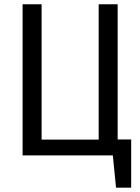

<svg xmlns="http://www.w3.org/2000/svg" viewBox="-20 -726 655 897"><path d="M85.6 0V-706.2H174.4V-73.8H441V-706.2H529.7V-74.4H592.8V150.8H522.1L507.2 0Z"/></svg>

Font: FiraCode Nerd Font
Style: Regular
Weight: 400
Designer: Carrois Corporate, Edenspiekermann AG, Nikita Prokopov
Foundry: Carrois Corporate, Edenspiekermann AG, Nikita Prokopov
Version: Version 6.002;Nerd Fonts 2.2.2